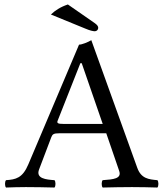

<svg xmlns="http://www.w3.org/2000/svg" viewBox="-20 -838 735 860"><path d="M284 -818C249.8 -806.4 226.3 -790.7 208 -773L362 -710C383 -701 397 -698 405 -698C413 -698 420 -705 420 -713C420 -720 416 -726 405 -734ZM263 -283C241 -283 234 -286 237.8 -296.3L340 -555H346L440 -283ZM155 -79 210 -224C215 -237 221 -241 245 -241H456L514 -72C525.8 -37.5 487.6 -34.4 440 -31C434 -25 434 -4 440 2C477 1 532 0 571 0C612 0 650 1 685 2C691 -4 691 -25 685 -31C646.2 -34.5 612.4 -37.8 595 -86L389 -658C374 -649 347 -638 334 -638L107 -102C81 -40 50.5 -34 7 -31C1 -25 1 -4 7 2C33 1 65.7 0 96 0C137 0 187 1 224 2C230 -4 230 -25 224 -31C186.4 -33.6 139.4 -37.9 155 -79Z"/></svg>

Font: Libertinus Serif
Style: Regular
Weight: 400
Designer: Philipp H. Poll
Foundry: Khaled Hosny
Version: Version 6.2